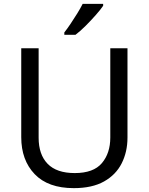

<svg xmlns="http://www.w3.org/2000/svg" viewBox="-20 -964 771 994"><path d="M640 -252Q640 -178 610 -118.5Q580 -59 518.5 -24.5Q457 10 362 10Q229 10 159.5 -62.5Q90 -135 90 -254V-714H180V-251Q180 -164 226.5 -116Q273 -68 367 -68Q464 -68 507.5 -119.5Q551 -171 551 -252V-714H640ZM514 -934Q502 -916 477 -887.5Q452 -859 423.5 -830.5Q395 -802 371 -784H313V-796Q328 -815 345.5 -841Q363 -867 380 -894.5Q397 -922 408 -944H514Z"/></svg>

Font: Noto Sans Marchen
Style: Regular
Weight: 400
Designer: Monotype Design Team
Foundry: Monotype Imaging Inc.
Version: Version 2.003; ttfautohint (v1.8.4.7-5d5b)